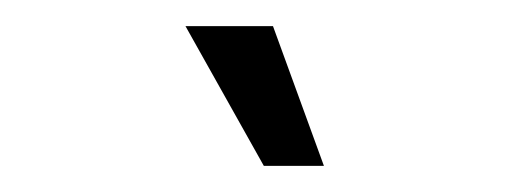

<svg xmlns="http://www.w3.org/2000/svg" viewBox="-20 -740 390 147"><path d="M122 -720H189L228 -613H182Z"/></svg>

Font: Khand
Style: Regular
Weight: 400
Designer: Devanagari: Sanchit Sawaria, Jyotish Sonowal; Latin: Satya Rajpurohit
Foundry: Indian Type Foundry
Version: Version 1.101;PS 1.0;hotconv 1.0.78;makeotf.lib2.5.61930; tt